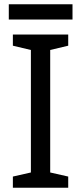

<svg xmlns="http://www.w3.org/2000/svg" viewBox="-20 -875 379 895"><path d="M298 0H40V-52L124 -71V-642L40 -662V-714H298V-662L214 -642V-71L298 -52ZM318 -855V-784H21V-855Z"/></svg>

Font: Noto Sans Vithkuqi
Style: Regular
Weight: 400
Version: Version 1.001